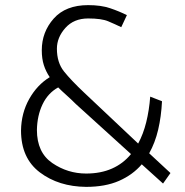

<svg xmlns="http://www.w3.org/2000/svg" viewBox="-20 -716 721 749"><path d="M491 -115 276 -310Q257 -329 239 -345Q221 -361 207 -375Q167 -353 146 -309Q125 -265 124 -209Q124 -121 184 -80Q244 -39 316 -39Q373 -39 417 -58.5Q461 -78 491 -115ZM566 -339 612 -321Q609 -261 597 -210Q585 -159 562 -118L645 -41L616 0L533 -75Q498 -34 444.5 -10.5Q391 13 316 13Q209 12 135.5 -43.5Q62 -99 62 -207Q63 -275 94 -330Q125 -385 174 -415Q159 -437 151 -462Q143 -487 143 -520Q143 -591 189.5 -643.5Q236 -696 324 -696Q374 -696 409.5 -684Q445 -672 475 -657L453 -610Q428 -622 402 -633Q376 -644 324 -644Q268 -644 235 -607Q202 -570 202 -526Q202 -472 229.5 -437.5Q257 -403 309 -354L519 -156Q539 -193 550.5 -239.5Q562 -286 566 -339Z"/></svg>

Font: Palanquin Light
Style: Regular
Weight: 300
Designer: Pria Ravichandran
Version: Version 1.0.4